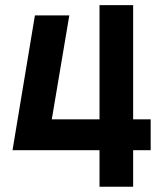

<svg xmlns="http://www.w3.org/2000/svg" viewBox="-20 -713 626 733"><path d="M27.8 -139.6 113.3 -654.3H244.6L177.7 -257.3H359.9V-693.4H488.3V-257.3H555.2V-139.6H488.3V0H359.9V-139.6Z"/></svg>

Font: Cascadia Code PL
Style: Bold
Weight: 700
Monospace: yes
Designer: Aaron Bell
Foundry: Saja Typeworks
Version: Version 2404.023; ttfautohint (v1.8.4)